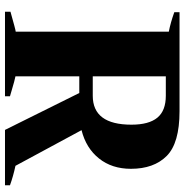

<svg xmlns="http://www.w3.org/2000/svg" viewBox="-5 -735 740 770"><g transform="rotate(90 365.0 -350.0)"><path d="M723 -20V0H501L353 -298H286V-42Q302 -39 342 -27L366 -20V0H27V-22Q101 -43 107 -43V-657Q71 -664 29 -679V-700H426Q554 -700 605.5 -648.5Q657 -597 657 -505Q657 -429 615.5 -377Q574 -325 502 -307L645 -42Q687 -33 723 -20ZM286 -352H364Q480 -352 480 -507Q480 -577 452 -611Q424 -645 364 -645H286Z"/></g></svg>

Font: Trirong ExtraBold
Style: Regular
Weight: 800
Designer: Katatrad Team
Foundry: CadsonDemak
Version: Version 1.001